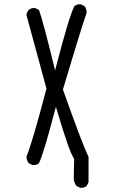

<svg xmlns="http://www.w3.org/2000/svg" viewBox="-20 -771 540 900"><path d="M360.4 109.4Q376 109.4 386.2 100.6L395 83V-35.2Q365.2 -96.7 274.9 -351.6Q359.9 -636.2 385.3 -709Q385.7 -711.4 385.7 -713.9Q385.7 -716.3 385.5 -719.5Q385.3 -722.7 383.8 -726.6Q381.8 -734.9 377 -741.7L359.4 -750.5Q356.9 -751 354.5 -751Q338.9 -751 328.6 -742.2Q302.2 -689 242.7 -458L238.3 -440.9Q182.1 -671.9 162.6 -724.6L145.5 -732.9Q142.6 -733.4 138.2 -733.4Q133.8 -733.4 127.2 -731.4Q120.6 -729.5 114.3 -724.6Q106 -714.4 104 -700.7L197.8 -355.5Q129.9 -97.2 104 -37.1Q104.5 -20 114.3 -6.3L131.8 2.4Q134.3 2.9 136.7 2.9Q152.3 2.9 162.6 -5.9Q184.1 -49.3 237.8 -254.9L242.2 -270.5L246.6 -255.4Q302.7 -63.5 327.1 -26.9L327.6 -25.9L325.7 68.4Q327.6 85.9 337.9 100.1L355.5 108.9Q357.9 109.4 360.4 109.4Z"/></svg>

Font: Bakudai
Style: Light
Weight: 300
Version: Version 1.48